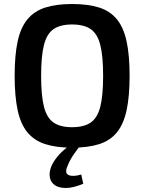

<svg xmlns="http://www.w3.org/2000/svg" viewBox="-20 -723 719 957"><path d="M339 -703Q419 -703 474 -685.5Q529 -668 562.5 -627Q596 -586 611 -517Q626 -448 626 -345Q626 -243 611 -173.5Q596 -104 562.5 -63Q529 -22 474 -4.5Q419 13 339 13Q261 13 206 -4.5Q151 -22 117 -63Q83 -104 68 -173.5Q53 -243 53 -345Q53 -448 68 -517Q83 -586 117 -627Q151 -668 206 -685.5Q261 -703 339 -703ZM339 -601Q280 -601 246.5 -577.5Q213 -554 199 -498.5Q185 -443 185 -345Q185 -247 199 -191.5Q213 -136 246.5 -112.5Q280 -89 339 -89Q399 -89 432.5 -112.5Q466 -136 480 -191.5Q494 -247 494 -345Q494 -443 480 -498.5Q466 -554 432.5 -577.5Q399 -601 339 -601ZM332 -2 382 0Q363 24 345.5 49.5Q328 75 316 106Q301 140 322 149.5Q343 159 385 147L395 193Q344 214 309 214Q274 214 254 200.5Q234 187 229 163.5Q224 140 233 114Q241 89 264.5 59.5Q288 30 332 -2Z"/></svg>

Font: Exo 2 SemiBold
Style: Regular
Weight: 600
Designer: Natanael Gama
Foundry: Natanael Gama
Version: Version 2.010